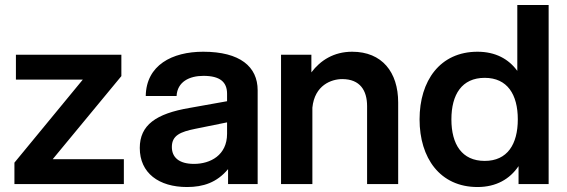

<svg xmlns="http://www.w3.org/2000/svg" viewBox="-20 -740 2280 772"><path d="M38 0H478V-100H192L468 -434V-520H44V-420H313L38 -86Z M897 0H1016V-377C1016 -472 945 -532 797 -532C672 -532 568 -478 566 -354H690C693 -411 741 -435 798 -435C865 -435 893 -410 893 -363V-333L742 -306C607 -283 542 -237 542 -145C542 -44 619 12 732 12C797 12 852 -6 897 -60ZM760 -81C699 -81 671 -108 671 -149C671 -196 706 -210 765 -222L893 -248V-202C893 -116 826 -81 760 -81Z M1456 -313V0H1581V-328C1581 -450 1516 -532 1396 -532C1322 -532 1268 -497 1232 -449V-520H1110V0H1236V-307C1245 -398 1313 -422 1356 -422C1428 -422 1456 -376 1456 -313Z M2186 0V-720H2060V-455C2025 -503 1972 -532 1900 -532C1749 -532 1667 -415 1667 -260C1667 -105 1749 12 1900 12C1975 12 2030 -20 2065 -72V0ZM1929 -93C1837 -93 1795 -160 1795 -260C1795 -360 1837 -427 1929 -427C2020 -427 2062 -360 2062 -260C2062 -160 2020 -93 1929 -93Z"/></svg>

Font: Aspekta 600
Style: Regular
Weight: 600
Designer: Ivo Dolenc
Version: Version 2.100